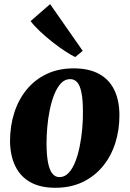

<svg xmlns="http://www.w3.org/2000/svg" viewBox="-20 -876 614 910"><path d="M328.5 -552Q400.5 -552 448.5 -526.2Q496.5 -500.5 521 -451.2Q545.5 -402 546 -331.5Q546.5 -261 526.5 -198.2Q506.5 -135.5 467.5 -88Q428.5 -40.5 371.8 -13.2Q315 14 242 14Q172 14 124.5 -12.2Q77 -38.5 52.8 -88Q28.5 -137.5 27.5 -206.5Q27.5 -278.5 47.5 -341.2Q67.5 -404 106.2 -451.2Q145 -498.5 201 -525.2Q257 -552 328.5 -552ZM312.5 -501Q287.5 -501 269 -481.2Q250.5 -461.5 237.2 -428.2Q224 -395 215.8 -354.8Q207.5 -314.5 204 -272.5Q200.5 -230.5 200.5 -193.5Q201 -138 208 -103.5Q215 -69 228.5 -52.8Q242 -36.5 261.5 -36.5Q286.5 -36.5 305.2 -56.5Q324 -76.5 337 -109.8Q350 -143 358 -183.5Q366 -224 369.8 -266.2Q373.5 -308.5 373 -346Q373 -403.5 366 -437.5Q359 -471.5 345.8 -486.2Q332.5 -501 312.5 -501ZM336.5 -605.5Q318.5 -614 289.2 -633Q260 -652 228 -677.2Q196 -702.5 168.2 -728.8Q140.5 -755 125 -776L217.5 -856.5L372 -635Z"/></svg>

Font: Merriweather 60pt Black
Style: Italic
Weight: 900
Italic angle: -7.8°
Version: Version 2.101